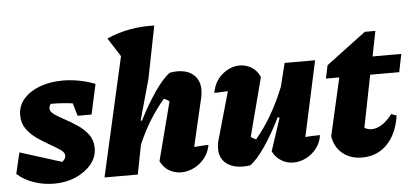

<svg xmlns="http://www.w3.org/2000/svg" viewBox="-56 -841 2071 960"><g transform="rotate(-5 980.0 -361.0)"><path d="M-5 -56 20 -162 229 -96Q247 -109 247 -126Q247 -142 226 -156.5Q205 -171 174.5 -188Q144 -205 113 -226.5Q82 -248 61 -277Q40 -306 40 -346Q40 -394 70.5 -428.5Q101 -463 152 -482Q203 -501 267 -501Q305 -501 346.5 -493.5Q388 -486 429 -470L396 -319H326L307 -383Q256 -390 201 -390Q199 -390 197 -390Q189 -379 189 -367Q189 -351 210 -336.5Q231 -322 262 -305.5Q293 -289 324 -268Q355 -247 376 -218.5Q397 -190 397 -150Q397 -106 367.5 -70Q338 -34 289 -12.5Q240 9 180 9Q127 9 78 -8Q29 -25 -5 -56Z M433 0 568 -597 508 -691Q620 -740 747 -735L695 -473L638 -268L644 -266Q684 -345 726 -406Q768 -467 803 -493Q823 -497 840 -497Q894 -497 924 -469.5Q954 -442 954 -395Q954 -375 949 -354L893 -113Q919 -114 933.5 -115.5Q948 -117 965 -117Q958 -78 935 -50Q912 -22 881 -7Q850 8 818 8Q786 8 758 -8Q730 -24 714 -57L790 -351Q778 -361 763 -366Q724 -321 690.5 -267Q657 -213 629 -148L600 0Z M1277 -57 1331 -221 1322 -225Q1283 -145 1241.5 -84Q1200 -23 1165 3Q1146 6 1129 6Q1074 6 1042.5 -20.5Q1011 -47 1011 -93Q1011 -115 1017 -136L1085 -376Q1051 -374 1017 -373Q1027 -432 1068 -465.5Q1109 -499 1155 -499Q1185 -499 1212.5 -483Q1240 -467 1256 -433L1179 -138Q1191 -129 1205 -124Q1248 -175 1284 -236.5Q1320 -298 1351 -375L1380 -492H1533L1451 -114Q1487 -117 1525 -117Q1519 -78 1496.5 -50Q1474 -22 1443.5 -7Q1413 8 1381 8Q1350 8 1322 -8Q1294 -24 1277 -57Z M1725 13Q1667 13 1628 -19Q1589 -51 1580 -106L1646 -396H1579L1593 -462L1793 -612H1846L1821 -486H1965L1947 -396H1801L1749 -134Q1767 -124 1785 -124Q1837 -124 1889 -191L1915 -181Q1901 -89 1851 -38Q1801 13 1725 13Z"/></g></svg>

Font: Piazzolla ExtraBold
Style: Italic
Weight: 800
Italic angle: -11.3°
Designer: Juan Pablo del Peral
Foundry: Huerta Tipografica
Version: Version 1.330